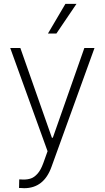

<svg xmlns="http://www.w3.org/2000/svg" viewBox="-20 -780 545 999"><path d="M88.9 198.2H79.1L80.1 153.3L102.5 154.3Q124 154.3 141.1 148.4Q158.2 142.6 175 124Q191.9 105.5 205.1 69.3L227.5 6.8L33.2 -530.3H85.9L250 -63.5H254.9L418.9 -530.3H471.7L248 87.9Q208.5 199.2 105.5 199.2Q93.8 199.2 88.9 198.2ZM320.3 -759.8H377.9L273.4 -605.5H229.5Z"/></svg>

Font: Pretendard JP ExtraLight
Style: Regular
Weight: 200
Designer: Base glyphs from Inter by Rasmus Andersson; Hangeul glyphs from Noto Sans CJK(Source Han Sans) by Jang Soo-young and Kan
Foundry: Kil Hyung-jin
Version: Version 1.309